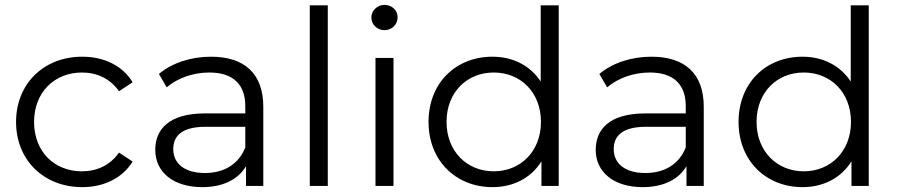

<svg xmlns="http://www.w3.org/2000/svg" viewBox="-20 -764 3688 789"><path d="M318 5C407 5 483 -32 525 -100L469 -137C433 -85 378 -60 317 -60C204 -60 120 -140 120 -263C120 -385 204 -466 317 -466C378 -466 433 -441 469 -389L525 -426C483 -495 407 -531 318 -531C160 -531 46 -420 46 -263C46 -106 160 5 318 5Z M988 -158C961 -90 902 -53 822 -53C740 -53 692 -91 692 -151C692 -203 724 -243 825 -243H988ZM811 5C897 5 959 -27 991 -81V0H1062V-325C1062 -462 984 -531 847 -531C764 -531 686 -505 633 -460L665 -405C708 -442 772 -466 840 -466C938 -466 988 -417 988 -328V-298H823C671 -298 618 -230 618 -148C618 -57 692 5 811 5Z M1327 0V-742H1253V0Z M1597 0V-526H1523V0ZM1560 -640C1591 -640 1614 -664 1614 -693C1614 -722 1590 -744 1560 -744C1530 -744 1506 -720 1506 -692C1506 -663 1530 -640 1560 -640Z M2009 -60C1899 -60 1815 -142 1815 -263C1815 -385 1899 -466 2009 -466C2119 -466 2203 -385 2203 -263C2203 -142 2119 -60 2009 -60ZM2276 -742H2202V-429C2158 -496 2086 -531 2004 -531C1853 -531 1741 -423 1741 -263C1741 -104 1853 5 2004 5C2089 5 2162 -32 2205 -101V0H2276Z M2798 -158C2771 -90 2712 -53 2632 -53C2550 -53 2502 -91 2502 -151C2502 -203 2534 -243 2635 -243H2798ZM2621 5C2707 5 2769 -27 2801 -81V0H2872V-325C2872 -462 2794 -531 2657 -531C2574 -531 2496 -505 2443 -460L2475 -405C2518 -442 2582 -466 2650 -466C2748 -466 2798 -417 2798 -328V-298H2633C2481 -298 2428 -230 2428 -148C2428 -57 2502 5 2621 5Z M3283 -60C3173 -60 3089 -142 3089 -263C3089 -385 3173 -466 3283 -466C3393 -466 3477 -385 3477 -263C3477 -142 3393 -60 3283 -60ZM3550 -742H3476V-429C3432 -496 3360 -531 3278 -531C3127 -531 3015 -423 3015 -263C3015 -104 3127 5 3278 5C3363 5 3436 -32 3479 -101V0H3550Z"/></svg>

Font: Montserrat-Alt1
Style: Regular
Weight: 400
Designer: Differentunic
Foundry: Differentunic
Version: Version 7.222